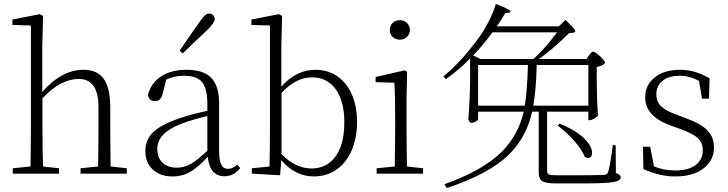

<svg xmlns="http://www.w3.org/2000/svg" viewBox="-20 -871 3651 963"><path d="M276 0V-27L196 -36C194 -91 193 -155 193 -226V-378C254 -443 315 -475 375 -475C441 -475 474 -428 474 -334V-226C474 -173 473 -109 472 -36L384 -27V0H616V-27L535 -36C534 -108 533 -171 533 -226V-334C533 -400 521 -448 498 -479C476 -507 443 -521 399 -521C326 -521 257 -484 192 -410V-639L196 -791L180 -800L42 -773V-746L135 -743V-226C135 -173 134 -109 133 -36L44 -27V0Z M845 14C878 14 909 6 936 -10C961 -25 989 -49 1022 -84C1029 -19 1057 13 1106 13C1138 13 1164 -1 1185 -28L1170 -45C1154 -31 1139 -24 1125 -24C1110 -24 1098 -30 1091 -43C1083 -57 1079 -80 1079 -113V-354C1079 -413 1065 -455 1038 -482C1012 -508 971 -521 915 -521C814 -521 742 -475 722 -395C725 -374 737 -364 757 -364C778 -364 791 -377 796 -402L814 -472C841 -485 871 -491 902 -491C944 -491 974 -481 991 -462C1010 -441 1020 -404 1020 -349V-315C966 -304 919 -291 878 -277C817 -256 774 -233 747 -207C722 -182 709 -151 709 -114C709 -73 722 -42 748 -19C773 3 805 14 845 14ZM868 -30C837 -30 813 -38 796 -54C778 -71 769 -94 769 -125C769 -178 809 -219 889 -250C926 -264 969 -277 1020 -289V-115C987 -84 960 -62 939 -50C916 -37 893 -30 868 -30ZM897 -603C908 -614 925 -630 947 -652C982 -685 1007 -708 1022 -723C1045 -746 1057 -763 1057 -775C1057 -792 1044 -803 1029 -803C1016 -803 1000 -790 983 -764C978 -756 969 -744 957 -727C923 -679 898 -642 881 -616Z M1555 14C1684 14 1771 -96 1771 -260C1771 -417 1687 -521 1564 -521C1498 -521 1440 -493 1391 -436V-639L1395 -791L1379 -800L1241 -773V-746L1334 -743V-226C1334 -173 1333 -109 1332 -36L1243 -27V0L1385 8L1391 -68C1437 -13 1492 14 1555 14ZM1543 -26C1490 -26 1439 -50 1392 -98V-405C1440 -457 1491 -483 1545 -483C1594 -483 1633 -464 1662 -426C1692 -386 1707 -330 1707 -257C1707 -180 1691 -121 1658 -80C1629 -44 1590 -26 1543 -26Z M2102 0V-27L2021 -36C2020 -109 2019 -173 2019 -226V-377L2022 -511L2009 -518L1864 -485V-459L1958 -456C1961 -405 1962 -346 1962 -281V-226C1962 -173 1961 -109 1960 -36L1869 -27V0ZM1985 -770C1957 -770 1935 -749 1935 -721C1935 -692 1957 -672 1985 -672C2013 -672 2036 -692 2036 -721C2036 -749 2013 -770 1985 -770Z M2221 72C2358 27 2462 -28 2531 -94C2590 -152 2630 -224 2649 -311H2682V-6C2682 15 2688 30 2699 37C2711 45 2735 49 2771 49H2897C2978 49 3032 47 3058 42C3081 38 3093 30 3093 18C3093 9 3085 2 3069 -3L3068 -143H3054C3043 -65 3035 -20 3030 -8C3027 1 3020 5 3011 6C3000 7 2961 8 2895 8H2774C2752 8 2738 7 2733 4C2727 1 2724 -5 2724 -14V-304V-311H2931V-268H2937C2950 -268 2972 -281 2979 -292C2976 -332 2974 -385 2973 -452V-535C2993 -539 3007 -546 3015 -555C3015 -570 2967 -612 2954 -612C2950 -612 2945 -608 2938 -599C2936 -596 2935 -594 2934 -593L2922 -575H2682C2727 -605 2777 -648 2834 -705L2854 -707C2865 -708 2868 -713 2864 -720C2859 -729 2843 -746 2816 -771L2783 -739H2472C2483 -754 2497 -776 2514 -805L2531 -807C2555 -811 2534 -826 2467 -851C2451 -796 2413 -722 2373 -670C2317 -595 2261 -534 2204 -488L2216 -474C2263 -507 2304 -542 2338 -578V-470C2337 -399 2334 -334 2329 -275C2329 -266 2337 -255 2344 -255C2353 -255 2361 -258 2368 -263C2375 -267 2378 -271 2378 -274V-311H2607C2588 -230 2550 -163 2495 -108C2430 -45 2335 8 2209 53ZM2913 -84C2940 -68 2958 -89 2946 -125C2939 -146 2923 -166 2900 -186C2871 -211 2834 -232 2787 -251L2777 -241C2804 -221 2831 -197 2857 -168C2886 -136 2904 -108 2913 -84ZM2378 -545H2628C2625 -452 2620 -384 2612 -341H2378ZM2655 -341C2664 -393 2670 -461 2672 -545H2931V-341ZM2353 -593C2384 -624 2416 -663 2450 -709H2774C2730 -650 2690 -605 2655 -575H2390Z M3366 14C3428 14 3477 0 3512 -29C3545 -56 3561 -90 3561 -131C3561 -199 3522 -241 3423 -277L3376 -295C3338 -308 3312 -322 3297 -337C3280 -352 3272 -373 3272 -398C3272 -426 3282 -448 3301 -464C3322 -482 3351 -491 3390 -491C3423 -491 3455 -482 3486 -465L3501 -376H3536L3539 -478C3490 -507 3441 -521 3392 -521C3337 -521 3294 -508 3262 -481C3231 -456 3216 -423 3216 -382C3216 -319 3259 -272 3345 -241L3395 -223C3478 -192 3505 -167 3505 -116C3505 -86 3493 -62 3470 -44C3446 -25 3411 -16 3366 -16C3327 -16 3291 -23 3260 -37L3241 -135H3205L3207 -23C3262 2 3315 14 3366 14Z"/></svg>

Font: AllPunType ExtraLight
Style: Regular
Weight: 280
Version: 1.0